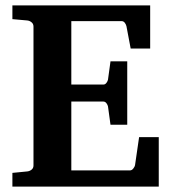

<svg xmlns="http://www.w3.org/2000/svg" viewBox="-20 -691 638 711"><path d="M25.9 0V-50.8L81.1 -56.2Q89.8 -57.1 96.9 -62.7Q104 -68.4 104 -78.1V-592.8Q104 -602.5 96.9 -608.4Q89.8 -614.3 81.1 -615.2L25.9 -620.1V-670.9H536.1V-511.2H463.9L448.2 -594.2Q446.3 -601.6 441.7 -607.2Q437 -612.8 430.2 -612.8H244.1V-377.9H362.8Q369.6 -377.9 374.3 -384.3Q378.9 -390.6 379.9 -396L389.2 -463.9H451.2V-229H389.2L379.9 -296.9Q378.9 -302.2 374.3 -308.6Q369.6 -314.9 362.8 -314.9H244.1V-60.1H461.9Q468.3 -60.1 473.6 -66.9Q479 -73.7 480 -79.1L495.1 -183.1H567.9V0Z"/></svg>

Font: Charis SIL Eur
Style: Bold
Weight: 700
Foundry: SIL International
Version: Version 5.000